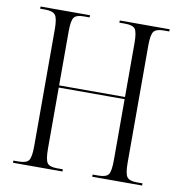

<svg xmlns="http://www.w3.org/2000/svg" viewBox="-80 -789 821 864"><g transform="rotate(10 330.5 -357.0)"><path d="M36 0V-10H60Q95 -10 106 -25Q117 -40 117 -90V-624Q117 -674 105.5 -689Q94 -704 59 -704H36V-714H262V-704H235Q201 -704 190.5 -689Q180 -674 180 -624V-379H481V-624Q481 -674 470.5 -689Q460 -704 424 -704H398V-714H626V-704H600Q566 -704 555 -689Q544 -674 544 -625V-90Q544 -40 555 -25Q566 -10 600 -10H626V0H398V-10H424Q460 -10 470.5 -25Q481 -40 481 -91V-369H180V-90Q180 -40 190.5 -25Q201 -10 235 -10H262V0Z"/></g></svg>

Font: Noto Serif Display Condensed Light
Style: Regular
Weight: 300
Width: 3
Designer: Monotype Design Team
Foundry: Monotype Imaging Inc.
Version: Version 2.009